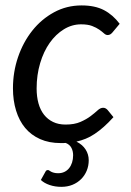

<svg xmlns="http://www.w3.org/2000/svg" viewBox="-20 -534 494 726"><path d="M404.5 -410.5Q401 -406.5 396.8 -404Q392.5 -401.5 387 -401.5Q380 -401.5 373.2 -407.8Q366.5 -414 355.5 -421.8Q344.5 -429.5 328.2 -435.8Q312 -442 286.5 -442Q252 -442 221.5 -423.2Q191 -404.5 168 -372Q145 -339.5 131.8 -295Q118.5 -250.5 118.5 -199.5Q118.5 -168.5 125.5 -143.2Q132.5 -118 146.5 -100.2Q160.5 -82.5 180.8 -72.8Q201 -63 228 -63Q261.5 -63 284.2 -73Q307 -83 322.5 -94.8Q338 -106.5 348.8 -116.5Q359.5 -126.5 370 -126.5Q379.5 -126.5 387 -118L409 -91Q390 -70 372.5 -54.5Q355 -39 338.2 -27.8Q321.5 -16.5 304.2 -9.5Q287 -2.5 269 1.5Q291.5 12.5 303.5 31Q315.5 49.5 315.5 72Q315.5 93 308 111.2Q300.5 129.5 286.8 143.2Q273 157 254 164.8Q235 172.5 212 172.5Q188 172.5 167.5 165.5Q147 158.5 134.5 146.5L152 115Q154.5 109 161.5 109Q164 109 166.5 111Q169 113 173.2 115.2Q177.5 117.5 184 119.2Q190.5 121 200.5 121Q213 121 223.5 116Q234 111 241.2 102Q248.5 93 252.5 80.5Q256.5 68 256.5 53Q256.5 37.5 250 25Q243.5 12.5 228.5 6.5Q224 7 219.2 7Q214.5 7 209.5 7Q165.5 7 131.8 -8Q98 -23 75.2 -50.2Q52.5 -77.5 40.8 -115.8Q29 -154 29 -200Q29 -261.5 48.2 -318Q67.5 -374.5 102 -418Q136.5 -461.5 184.2 -487.5Q232 -513.5 288.5 -513.5Q339 -513.5 373 -495.8Q407 -478 432.5 -444Z"/></svg>

Font: Lato 2
Style: Italic
Weight: 400
Italic angle: -7°
Designer: Lukasz Dziedzic with Adam Twardoch and Botio Nikoltchev
Foundry: tyPoland Lukasz Dziedzic
Version: Version 2.015; 2015-08-06; http://www.latofonts.com/